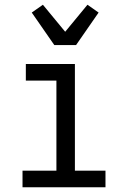

<svg xmlns="http://www.w3.org/2000/svg" viewBox="-20 -790 540 810"><path d="M75 0V-70H218V-450H89V-520H296V-70H425V0ZM209 -600 114 -737 161 -770 255 -656 349 -770 396 -737 301 -600Z"/></svg>

Font: Iosevka Fixed
Style: Regular
Weight: 400
Monospace: yes
Designer: Belleve Invis
Foundry: Belleve Invis
Version: Version 33.2.4